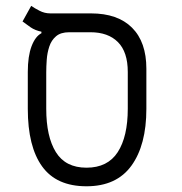

<svg xmlns="http://www.w3.org/2000/svg" viewBox="-20 -632 626 661"><path d="M277.8 9.3Q174.3 9.3 125 -59.1Q75.7 -127.4 75.7 -257.3V-384.3Q75.7 -438.5 88.6 -472.7Q101.6 -506.8 122.6 -517.6V-522.9Q101.1 -527.3 85.7 -537.8Q70.3 -548.3 57.6 -558.1L87.4 -611.8Q98.6 -604 116 -595Q133.3 -585.9 153.3 -585.9H293Q385.3 -585.9 434.6 -536.6Q483.9 -487.3 483.9 -395.5V-257.3Q483.9 -132.8 432.6 -61.8Q381.3 9.3 277.8 9.3ZM277.8 -54.7Q350.6 -54.7 385.3 -108.2Q419.9 -161.6 419.9 -257.8V-384.3Q419.9 -453.1 386 -487.1Q352.1 -521 291.5 -521H218.3Q189 -521 172.9 -507.1Q156.7 -493.2 149.7 -471.7Q142.6 -450.2 140.9 -426.5Q139.2 -402.8 139.2 -382.8V-257.8Q139.2 -161.6 172.4 -108.2Q205.6 -54.7 277.8 -54.7Z"/></svg>

Font: CaskaydiaMono NF Light
Style: Regular
Weight: 300
Designer: Aaron Bell
Foundry: Saja Typeworks
Version: Version 2111.001; ttfautohint (v1.8.4);Nerd Fonts 3.1.1